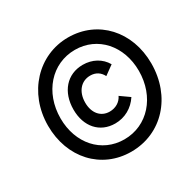

<svg xmlns="http://www.w3.org/2000/svg" viewBox="-156 -879 1073 1058"><g transform="rotate(-30 380.0 -350.0)"><path d="M391 -169C452 -169 506 -199 540 -251L482 -292C467 -260 435 -241 397 -241C341 -241 304 -285 304 -351C304 -421 344 -467 402 -467C437 -467 463 -450 478 -420L536 -462C508 -511 456 -539 396 -539C296 -539 229 -463 229 -350C229 -242 293 -169 391 -169ZM390 10C585 10 728 -146 728 -357C728 -561 591 -710 401 -710C212 -710 63 -553 63 -343C63 -139 200 10 390 10ZM391 -68C246 -68 143 -185 143 -344C143 -509 252 -632 400 -632C544 -632 648 -515 648 -356C648 -191 539 -68 391 -68Z"/></g></svg>

Font: Fixel Text 20240404
Style: Italic
Weight: 400
Width: 4
Italic angle: -10°
Designer: AlfaBravo + MacPaw
Foundry: Kyrylo Tkachov, Marchela Mozhyna, Serhii Makarenko, Maria Weinstein, Zakhar Kryvoshyya
Version: Version 1.211;Glyphs 3.2 (3225)